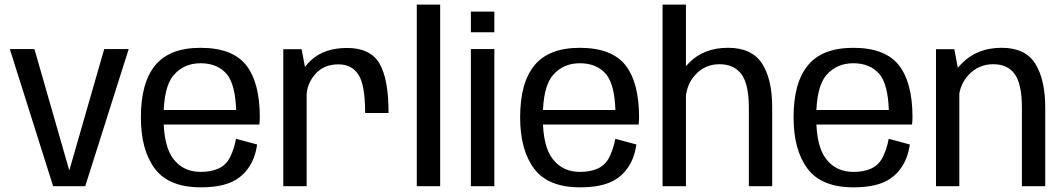

<svg xmlns="http://www.w3.org/2000/svg" viewBox="-20 -805 4598 830"><path d="M209.7 0H348.4L536.4 -593H430.5L280.2 -70.3H278.9L128.8 -593H22.4Z M848.3 4.8V-61.9Q772.5 -61.9 730 -117.4Q687 -172.1 687 -297.5Q687 -430.2 731.3 -480.8Q775.7 -531.6 847.2 -531.6Q920.6 -531.6 961.5 -483.3Q997.1 -438.3 1000.8 -329.6H676.1V-266.6H1101.2Q1103.1 -281.7 1103.1 -299Q1103.1 -447.6 1044.2 -523.2Q984.7 -598.3 847 -598.3Q713.5 -598.3 651.5 -523.2Q589 -448 589 -297.7Q589 -155.6 650 -75.1Q710.3 4.8 848.3 4.8ZM848.3 -61.9V4.8Q923.7 4.8 972.7 -14.7Q1021.5 -34.1 1052.5 -77.1Q1083.1 -119.4 1091.5 -180.5L1000.3 -204.8Q992.2 -161.2 974.9 -126Q957.1 -91 924.4 -76.3Q891.8 -61.9 848.3 -61.9Z M1558.5 -316.5H1659.7Q1659.7 -463.2 1620.5 -530.5Q1581.2 -597.7 1480 -597.7Q1382 -597.7 1324.1 -544.2Q1266.2 -490.7 1266.2 -414.4L1305.1 -386.2Q1305.1 -440.5 1342 -483.7Q1378.8 -526.8 1443.4 -526.8Q1500.2 -526.8 1529.4 -482.6Q1558.5 -438.3 1558.5 -316.5ZM1204.7 0H1305.6V-477.8L1283.8 -592.4H1204.7Z M1781.7 0H1882.8V-785H1781.7Z M2015.6 0H2117V-593H2015.6ZM2015.6 -754.8V-665.6H2117V-754.8Z M2487.8 4.8V-61.9Q2412 -61.9 2369.5 -117.4Q2326.5 -172.1 2326.5 -297.5Q2326.5 -430.2 2370.8 -480.8Q2415.2 -531.6 2486.7 -531.6Q2560.1 -531.6 2601 -483.3Q2636.6 -438.3 2640.3 -329.6H2315.6V-266.6H2740.7Q2742.6 -281.7 2742.6 -299Q2742.6 -447.6 2683.7 -523.2Q2624.2 -598.3 2486.5 -598.3Q2353 -598.3 2291 -523.2Q2228.5 -448 2228.5 -297.7Q2228.5 -155.6 2289.5 -75.1Q2349.8 4.8 2487.8 4.8ZM2487.8 -61.9V4.8Q2563.2 4.8 2612.2 -14.7Q2661 -34.1 2692 -77.1Q2722.6 -119.4 2731 -180.5L2639.8 -204.8Q2631.7 -161.2 2614.4 -126Q2596.6 -91 2563.9 -76.3Q2531.3 -61.9 2487.8 -61.9Z M2844.2 0H2945.3V-785H2844.2ZM3217.2 0H3318.1V-342Q3318.1 -463.4 3273.9 -530.9Q3229.7 -598.4 3126.9 -598.4Q3023.3 -598.4 2959.1 -533.9Q2894.9 -469.4 2894.9 -396.7L2943.6 -365.3Q2943.6 -435.3 2985.6 -481.4Q3027.7 -527.4 3090.3 -527.4Q3152.9 -527.4 3185 -484.4Q3217.2 -441.4 3217.2 -338.3Z M3669.8 4.8V-61.9Q3594 -61.9 3551.5 -117.4Q3508.5 -172.1 3508.5 -297.5Q3508.5 -430.2 3552.8 -480.8Q3597.2 -531.6 3668.7 -531.6Q3742.1 -531.6 3783 -483.3Q3818.6 -438.3 3822.3 -329.6H3497.6V-266.6H3922.7Q3924.6 -281.7 3924.6 -299Q3924.6 -447.6 3865.7 -523.2Q3806.2 -598.3 3668.5 -598.3Q3535 -598.3 3473 -523.2Q3410.5 -448 3410.5 -297.7Q3410.5 -155.6 3471.5 -75.1Q3531.8 4.8 3669.8 4.8ZM3669.8 -61.9V4.8Q3745.2 4.8 3794.2 -14.7Q3843 -34.1 3874 -77.1Q3904.6 -119.4 3913 -180.5L3821.8 -204.8Q3813.7 -161.2 3796.4 -126Q3778.6 -91 3745.9 -76.3Q3713.3 -61.9 3669.8 -61.9Z M4026.2 0H4127.1V-477.9L4105.3 -592.4H4026.2ZM4397.6 0H4498.5V-338.8Q4498.5 -460.2 4455.7 -529.3Q4412.9 -598.4 4310.1 -598.4Q4206.5 -598.4 4140.9 -533.9Q4075.2 -469.4 4075.2 -396.7L4123.9 -365.3Q4123.9 -435.3 4167.4 -481.4Q4210.9 -527.4 4273.6 -527.4Q4336.1 -527.4 4366.8 -484.4Q4397.6 -441.4 4397.6 -338.3Z"/></svg>

Font: Anybody Thin
Style: Regular
Weight: 100
Designer: Tyler Finck
Foundry: Etcetera Type Company
Version: Version 1.114;gftools[0.9.25]